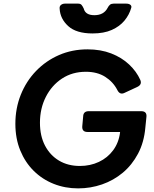

<svg xmlns="http://www.w3.org/2000/svg" viewBox="-20 -1030 854 1062"><path d="M412 12Q340 12 277 -13Q214 -38 166.5 -85Q119 -132 92 -198Q65 -264 65 -345Q65 -431 95 -506Q125 -581 179.5 -637.5Q234 -694 306.5 -725.5Q379 -757 464 -757Q537 -757 595 -734.5Q653 -712 694 -673.5Q735 -635 756 -588Q767 -562 739 -549L668 -516Q643 -504 629 -532Q606 -577 562 -605Q518 -633 455 -633Q380 -633 323 -595.5Q266 -558 233.5 -494Q201 -430 201 -351Q201 -278 229 -224.5Q257 -171 306.5 -141.5Q356 -112 422 -112Q479 -112 527 -134.5Q575 -157 606 -199Q637 -241 644 -297V-300H464Q433 -300 435 -331L440 -386Q441 -415 471 -415H761Q793 -415 790 -384L784 -325Q777 -243 743.5 -180Q710 -117 659 -74.5Q608 -32 544.5 -10Q481 12 412 12ZM492 -845Q402 -845 357.5 -885.5Q313 -926 310 -981Q308 -995 317 -1002.5Q326 -1010 340 -1010H411Q425 -1010 431 -1003Q437 -996 443 -983Q452 -946 502 -946Q554 -946 575 -986Q581 -998 588.5 -1004Q596 -1010 609 -1010H677Q693 -1010 701 -1003.5Q709 -997 706 -987Q695 -948 668.5 -916Q642 -884 598.5 -864.5Q555 -845 492 -845Z"/></svg>

Font: Pitagon Sans Text Bold
Style: Italic
Weight: 700
Italic angle: -8°
Designer: Travis Tran
Foundry: Pitagon
Version: Version 1.001; ttfautohint (v1.8.4.7-5d5b);gftools[0.9.26]